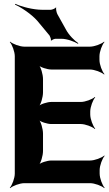

<svg xmlns="http://www.w3.org/2000/svg" viewBox="-20 -954 567 1000"><path d="M450 -358V-373C450 -397 464 -434 476 -447L474 -449C461 -437 424 -423 401 -423H247C227 -423 190 -412 178 -399L180 -397C193 -409 204 -449 204 -473V-542C204 -566 193 -606 180 -618L178 -616C190 -603 227 -592 247 -592H448C472 -592 509 -578 522 -566L524 -568C512 -581 498 -618 498 -642V-661C498 -685 512 -722 524 -735L522 -737C509 -725 472 -711 448 -711H107C83 -711 46 -725 33 -737L31 -735C43 -722 57 -685 57 -661V-50C57 -26 43 11 31 24L33 26C46 14 83 0 107 0H449C473 0 510 14 523 26L525 24C513 11 499 -26 499 -50V-68C499 -92 513 -129 525 -142L523 -144C510 -132 473 -118 449 -118H247C227 -118 190 -107 178 -94L180 -92C193 -104 204 -144 204 -168V-258C204 -282 193 -322 180 -334L178 -332C190 -319 227 -308 247 -308H401C424 -308 461 -294 474 -282L476 -284C464 -297 450 -334 450 -358ZM323 -801 279 -880C275 -887 270 -908 273 -914L271 -915C268 -910 251 -903 244 -903H200C153 -903 92 -919 60 -934L58 -930C90 -916 143 -881 174 -846L238 -769C241 -764 247 -749 245 -744L249 -743C251 -747 264 -752 269 -752H300C329 -752 366 -738 386 -726L388 -729C368 -742 338 -772 323 -801Z"/></svg>

Font: Asimov
Style: EdgeNar
Weight: 500
Designer: Google
Version: Version 2.000980: 2014